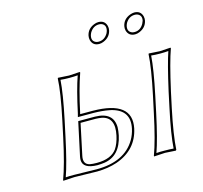

<svg xmlns="http://www.w3.org/2000/svg" viewBox="-93 -722 874 828"><g transform="rotate(-15 343.5 -308.0)"><path d="M517.6 -573.2Q523.9 -603.5 555.2 -615.2Q564.9 -618.7 573.7 -619.1Q602.1 -619.1 609.4 -592.8Q611.8 -582.5 609.9 -573.2Q603.5 -543 572.8 -530.8Q563.5 -526.9 554.2 -526.9Q525.9 -526.9 518.1 -553.2Q515.6 -563.5 517.6 -573.2ZM357.9 -573.2Q364.3 -603.5 395 -615.2Q404.3 -619.1 413.6 -619.1Q441.9 -619.1 449.2 -592.8Q451.7 -582.5 449.7 -573.2Q443.4 -543 412.6 -530.8Q403.3 -526.9 394 -526.9Q365.7 -526.9 358.4 -553.2Q356 -563.5 357.9 -573.2ZM236.3 -258.8 235.4 -255.9H292.5Q468.8 -253.9 444.8 -136.2Q425.3 -44.9 332 -12.2Q291 1.5 242.7 2Q222.7 2 191.9 1Q160.6 0 141.1 0L91.3 2.9L90.8 0Q113.8 -61 139.2 -179.2L154.3 -250Q179.7 -369.6 182.1 -429.2L183.6 -432.1Q185.5 -432.1 232.4 -429.2L280.8 -432.1L282.2 -429.2Q258.8 -363.8 236.3 -258.8ZM362.8 -126Q379.9 -205.1 320.8 -216.8Q308.6 -218.8 294.4 -219.2H227.5L197.8 -79.1Q190.4 -43.5 219.7 -36.6Q232.4 -34.2 251 -34.2Q314.9 -34.2 340.8 -70.3Q355.5 -92.3 362.8 -126ZM559.1 -250Q584.5 -369.6 587.4 -429.2L588.9 -432.1Q590.8 -432.1 637.2 -429.2L686 -432.1L687 -429.2Q667 -374.5 639.2 -250L624 -179.2Q599.6 -63 596.2 0L593.3 2.9Q591.3 2.9 545.9 0L496.6 2.9L496.1 0Q519 -61 543.9 -179.2ZM527.8 -571.3Q522.5 -546.4 543.5 -538.6Q548.8 -537.1 554.2 -537.1Q580.1 -537.1 594.7 -562.5Q598.1 -569.3 600.1 -575.2Q605.5 -599.6 584 -607.4Q578.6 -608.9 573.7 -608.9Q547.9 -608.9 532.7 -584Q529.3 -577.1 527.8 -571.3ZM367.7 -570.8Q362.3 -546.4 383.3 -538.6Q388.7 -537.1 394 -537.1Q419.9 -537.1 435.1 -562.5Q438.5 -569.3 439.9 -575.2Q445.3 -599.6 424.3 -607.4Q418.9 -608.9 413.6 -608.9Q387.7 -608.9 372.6 -583.5Q369.1 -576.7 367.7 -570.8ZM226.6 -261.2Q248.5 -363.3 268.6 -420.4Q252 -418.9 232.4 -418.9Q208.5 -418.9 191.9 -420.9Q188 -361.3 164.1 -248L148.9 -176.8Q125 -64.5 105 -8.8Q122.1 -10.3 141.1 -9.8Q161.1 -9.8 192.4 -8.8Q223.6 -7.8 242.7 -7.8Q368.2 -7.8 417 -90.8Q429.7 -112.8 435.1 -138.2Q451.7 -216.8 371.1 -237.8Q365.7 -239.3 361.8 -239.7Q332 -245.6 292.5 -246.1H222.7ZM372.6 -124Q354 -37.6 282.7 -26.4Q268.1 -24.4 251 -23.9Q186.5 -25.4 186 -64Q186 -72.3 188 -81.1L219.7 -229H294.4Q376 -227.5 377 -159.7Q376.5 -143.6 372.6 -124ZM568.8 -248 553.7 -176.8Q529.8 -64.5 509.8 -8.8Q526.9 -10.3 545.9 -9.8Q569.8 -9.8 586.4 -8.3Q590.3 -69.8 614.3 -181.2L629.4 -252Q656.2 -371.1 673.3 -420.4Q657.2 -418.9 637.2 -418.9Q613.3 -418.9 596.7 -420.9Q592.8 -361.3 568.8 -248Z"/></g></svg>

Font: Linux Biolinum Outline O
Style: Italic
Weight: 400
Italic angle: -12°
Designer: Philipp H. Poll
Foundry: Philipp H. Poll
Version: Version 0.6.2